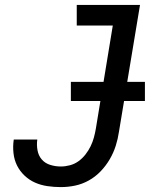

<svg xmlns="http://www.w3.org/2000/svg" viewBox="-20 -755 640 783"><path d="M228 8Q200 8 173 4Q146 0 122.5 -10.5Q99 -21 80 -39Q61 -57 49.5 -80Q38 -103 35 -130.5Q32 -158 36 -185Q36 -185 36 -185.5Q36 -186 37 -186H132Q132 -186 132 -185.5Q132 -185 132 -185Q129 -164 133 -142Q137 -120 150.5 -104.5Q164 -89 185 -82.5Q206 -76 228 -76Q246 -76 265 -81Q284 -86 300 -97.5Q316 -109 328.5 -125Q341 -141 349.5 -158.5Q358 -176 363 -194.5Q368 -213 371 -231L440 -651H293V-735H551L465 -217Q461 -189 452 -160.5Q443 -132 427.5 -105.5Q412 -79 390.5 -56.5Q369 -34 342 -19Q315 -4 286 2Q257 8 228 8ZM269 -343V-421H571V-343Z"/></svg>

Font: Iosevka Curly Medium Extended
Style: Italic
Weight: 500
Width: 7
Italic angle: -9°
Monospace: yes
Designer: Belleve Invis
Foundry: Belleve Invis
Version: Version 11.1.0; ttfautohint (v1.8.3)